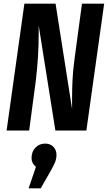

<svg xmlns="http://www.w3.org/2000/svg" viewBox="-20 -712 588 1047"><path d="M451 0H282L191 -573V-529Q191 -402 175 -270L139 0H16L113 -692H283L373 -118V-167Q373 -228 375.5 -277.5Q378 -327 386 -387L427 -692H548ZM288 132Q288 153 280.5 172Q273 191 253 226L202 315H136L176 198Q152 179 152 150Q152 115 173.5 93Q195 71 226 71Q254 71 271 88.5Q288 106 288 132Z"/></svg>

Font: Fira Sans Extra Condensed SemiBold
Style: Italic
Weight: 600
Width: 3
Italic angle: -8°
Designer: Carrois Corporate & Edenspiekermann AG
Foundry: Carrois Corporate GbR & Edenspiekermann AG
Version: Version 4.203